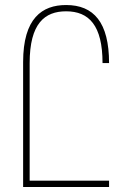

<svg xmlns="http://www.w3.org/2000/svg" viewBox="-20 -744 512 764"><path d="M72 0H414V-25H98V-493C98 -651 158 -699 243 -699C334 -699 388 -643 388 -493H414C414 -655 353 -724 243 -724C148 -724 72 -672 72 -497Z"/></svg>

Font: Noto Sans Armenian ExtraCondensed Thin
Style: Regular
Weight: 100
Width: 2
Designer: Monotype Design Team
Foundry: Monotype Imaging Inc.
Version: Version 2.008